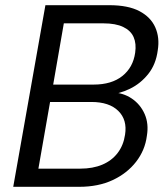

<svg xmlns="http://www.w3.org/2000/svg" viewBox="-20 -720 646 740"><path d="M31 0 155 -700H401Q474 -700 517.5 -677Q561 -654 578.5 -614.5Q596 -575 588 -526Q581 -472 551.5 -435Q522 -398 481 -378Q440 -358 395 -354L410 -364Q454 -363 487.5 -340.5Q521 -318 537.5 -280.5Q554 -243 546 -196Q539 -141 504.5 -96.5Q470 -52 414.5 -26Q359 0 285 0ZM128 -70H289Q338 -70 374.5 -85.5Q411 -101 433.5 -130.5Q456 -160 462 -201Q471 -258 436 -292.5Q401 -327 332 -327H173ZM185 -394H341Q410 -394 451.5 -427Q493 -460 501 -517Q506 -552 495 -577Q484 -602 455 -616Q426 -630 379 -630H226Z"/></svg>

Font: DM Sans 10pt
Style: Italic
Weight: 400
Italic angle: -10°
Version: Version 4.004;gftools[0.9.30]